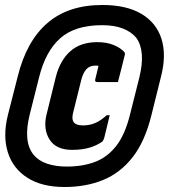

<svg xmlns="http://www.w3.org/2000/svg" viewBox="-20 -735 677 770"><path d="M390 -715Q487 -715 547 -679.5Q607 -644 627.5 -579.5Q648 -515 626 -429L587 -272Q561 -167 511.5 -104Q462 -41 393 -13Q324 15 239 15Q148 15 90 -22Q32 -59 11.5 -124Q-9 -189 11 -271L51 -428Q86 -570 170 -642.5Q254 -715 390 -715ZM389 -634Q281 -634 222 -582Q163 -530 137 -426L99 -275Q72 -166 115 -114Q135 -90 169 -78.5Q203 -67 248 -67Q311 -67 360.5 -85.5Q410 -104 445.5 -149Q481 -194 501 -274L539 -425Q565 -531 526 -584Q507 -607 473 -620.5Q439 -634 389 -634ZM370 -566Q407 -566 434.5 -555Q462 -544 478 -527Q483 -521 480 -513Q474 -488 467 -460.5Q460 -433 453 -406H370Q359 -406 362 -417Q365 -430 368.5 -443.5Q372 -457 375 -471Q370 -472 364 -472Q339 -472 326 -457Q313 -442 306 -415L275 -290Q266 -260 275 -246Q284 -232 313 -232Q339 -232 361.5 -241.5Q384 -251 408 -273H420Q415 -252 409 -227Q403 -202 398 -182Q395 -172 390 -167Q369 -152 339.5 -143Q310 -134 269 -134Q205 -134 179 -175Q153 -216 166 -273L204 -427Q221 -493 262 -529.5Q303 -566 370 -566Z"/></svg>

Font: Recursive Mn Lnr St Blk
Style: Italic
Weight: 900
Italic angle: -15°
Monospace: yes
Version: Version 1.079;hotconv 1.0.112;makeotfexe 2.5.65598; ttfautoh